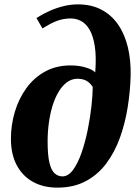

<svg xmlns="http://www.w3.org/2000/svg" viewBox="-20 -851 626 879"><path d="M242.5 8Q178.5 8 130.8 -18.5Q83 -45 56.5 -95Q30 -145 30 -215Q30 -279 48 -339.2Q66 -399.5 100.8 -447.5Q135.5 -495.5 186.5 -523.5Q237.5 -551.5 303 -551.5Q341.5 -551.5 372.8 -542Q404 -532.5 416 -519.5Q421.5 -591.5 414 -639.2Q406.5 -687 390.2 -714.8Q374 -742.5 351.8 -754.5Q329.5 -766.5 304 -766.5Q271 -766.5 241.8 -755.8Q212.5 -745 174.5 -720.5L147 -768.5Q175.5 -787 207 -801Q238.5 -815 271.2 -823Q304 -831 336 -831Q398.5 -831 444.8 -806.5Q491 -782 521.2 -737.8Q551.5 -693.5 565.8 -633Q580 -572.5 578 -501.5Q576 -430 564.2 -357.8Q552.5 -285.5 528.8 -219.8Q505 -154 466.8 -102.8Q428.5 -51.5 373 -21.8Q317.5 8 242.5 8ZM266 -43.5Q293 -43.5 315 -74Q337 -104.5 353.8 -153Q370.5 -201.5 381.8 -257.5Q393 -313.5 398.8 -365.8Q404.5 -418 404.5 -453.5Q394.5 -468 383.8 -476Q373 -484 361.2 -487.2Q349.5 -490.5 335.5 -490.5Q308 -490.5 286.2 -474.2Q264.5 -458 247.8 -429.8Q231 -401.5 220 -365Q209 -328.5 203.5 -287.2Q198 -246 198 -204Q198 -140 206.5 -105.2Q215 -70.5 230.5 -57Q246 -43.5 266 -43.5Z"/></svg>

Font: Merriweather 48pt Black
Style: Italic
Weight: 900
Italic angle: -7.8°
Version: Version 2.101